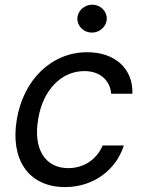

<svg xmlns="http://www.w3.org/2000/svg" viewBox="-20 -771 601 803"><path d="M252.1 11.4C374.6 11.4 466.6 -63.6 497.9 -162.6H409.4C383.9 -103 329.5 -67.8 265.6 -67.8C168.3 -67.8 118.3 -148.1 139.6 -272.7C159.1 -394.5 236.5 -473.7 332.7 -473.7C404.5 -473.7 441.1 -429 445 -378.9H533.7C537.3 -483.3 461.6 -552.6 344.5 -552.6C195 -552.6 76.7 -436.1 50.1 -269.9C22.7 -106.5 97.3 11.4 252.1 11.4ZM303.6 -693.2C303.3 -660.9 330.6 -634.6 364.3 -634.6C398.1 -634.6 426.1 -660.9 426.5 -693.2C426.8 -725.1 399.5 -751.4 365.8 -751.4C332 -751.4 304 -725.1 303.6 -693.2Z"/></svg>

Font: Margiela Sans Text
Style: Italic
Weight: 400
Italic angle: -9.39999°
Designer: Stefan Endress, Andreas Faust
Version: Version 1.100;FEAKit 1.0